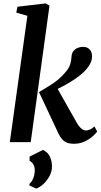

<svg xmlns="http://www.w3.org/2000/svg" viewBox="-20 -833 590 1125"><path d="M37.5 0 140.5 -740.5 75.5 -759 82 -793.5 247 -813 270 -800 160 0ZM412 9.5Q389.5 9.5 372.8 3Q356 -3.5 344 -17Q332 -30.5 322.5 -50.5L208.5 -293.5Q237 -311 264.5 -327.2Q292 -343.5 318.5 -365Q345 -386.5 370.5 -418.5Q386 -438 392 -459Q398 -480 399 -500Q400 -521.5 410.8 -534.5Q421.5 -547.5 436.8 -553Q452 -558.5 466 -558.5Q491.5 -558.5 505.2 -543.2Q519 -528 519 -506.5Q520 -485.5 511.8 -467Q503.5 -448.5 491 -433.5Q474 -411.5 447.5 -390.8Q421 -370 391.2 -352Q361.5 -334 333.5 -319.8Q305.5 -305.5 285 -296L303.5 -337.5L430 -113.5Q442.5 -91.5 456.5 -80Q470.5 -68.5 483 -68.5Q493 -68.5 506.2 -73.8Q519.5 -79 533.5 -92L549.5 -62Q540.5 -49.5 521 -32.5Q501.5 -15.5 473.8 -3Q446 9.5 412 9.5ZM192 272 152.5 254V244Q166 234 175.2 210.2Q184.5 186.5 183.5 162Q183.5 145 175.8 131Q168 117 153.5 109.5V84.5L231.5 45.5Q259 58 271.2 82.8Q283.5 107.5 284.5 138.5Q285.5 169.5 270.5 197.8Q255.5 226 233.8 245.8Q212 265.5 192 272Z"/></svg>

Font: Merriweather 36pt SemiBold
Style: Italic
Weight: 600
Italic angle: -7.8°
Version: Version 2.101